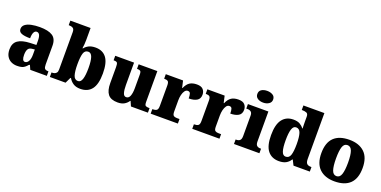

<svg xmlns="http://www.w3.org/2000/svg" viewBox="-15 -1601 4836 2434"><g transform="rotate(20 2402.5 -383.5)"><path d="M199 10Q156 10 120 -8Q84 -26 62.5 -62.5Q41 -99 41 -155Q41 -238 96 -277Q151 -316 262 -320L343 -323V-375Q343 -431 330 -456.5Q317 -482 291 -482Q267 -482 253 -455Q239 -428 239 -375Q160 -375 121.5 -391Q83 -407 83 -445Q83 -483 113.5 -506.5Q144 -530 195.5 -540.5Q247 -551 308 -551Q423 -551 480.5 -513.5Q538 -476 538 -383V-131Q538 -91 550.5 -76Q563 -61 597 -61H601V0H378L353 -56H343Q321 -30 301.5 -15.5Q282 -1 258.5 4.5Q235 10 199 10ZM278 -71Q308 -71 326 -103.5Q344 -136 344 -191V-262L313 -259Q271 -256 255 -229.5Q239 -203 239 -152Q239 -71 278 -71Z M1054 10Q996 10 958.5 -14.5Q921 -39 899 -78H891L854 0H642V-61H648Q665 -61 681.5 -66Q698 -71 709 -85.5Q720 -100 720 -130V-633Q720 -674 699 -686.5Q678 -699 646 -699H642V-760H915V-599Q915 -571 912.5 -539.5Q910 -508 906 -484H913Q933 -511 969 -530Q1005 -549 1061 -549Q1157 -549 1208 -482.5Q1259 -416 1259 -271Q1259 -125 1206.5 -57.5Q1154 10 1054 10ZM993 -73Q1031 -73 1047.5 -124.5Q1064 -176 1064 -272Q1064 -370 1047 -419Q1030 -468 992 -468Q946 -468 930.5 -419.5Q915 -371 915 -271Q915 -176 931 -124.5Q947 -73 993 -73Z M1558 10Q1466 10 1427 -39.5Q1388 -89 1388 -189V-402Q1388 -445 1379.5 -460Q1371 -475 1333 -475H1329V-536H1583V-234Q1583 -170 1594.5 -130Q1606 -90 1637 -90Q1672 -90 1687.5 -129Q1703 -168 1703 -235V-417Q1703 -458 1689 -466.5Q1675 -475 1649 -475H1645V-536H1897V-121Q1897 -78 1912 -69.5Q1927 -61 1953 -61H1965V0H1736L1708 -64H1703Q1681 -30 1646 -10Q1611 10 1558 10Z M2002 0V-61H2007Q2041 -61 2059.5 -73.5Q2078 -86 2078 -133V-407Q2078 -451 2063 -463Q2048 -475 2015 -475H2011V-536H2244L2265 -443H2270Q2296 -502 2333 -525.5Q2370 -549 2428 -549Q2487 -549 2512.5 -520.5Q2538 -492 2538 -450Q2538 -394 2497 -370Q2456 -346 2389 -346Q2389 -387 2381.5 -410Q2374 -433 2346 -433Q2323 -433 2306.5 -410.5Q2290 -388 2281.5 -352.5Q2273 -317 2273 -278V-128Q2273 -84 2289.5 -72.5Q2306 -61 2334 -61H2369V0Z M2563 0V-61H2568Q2602 -61 2620.5 -73.5Q2639 -86 2639 -133V-407Q2639 -451 2624 -463Q2609 -475 2576 -475H2572V-536H2805L2826 -443H2831Q2857 -502 2894 -525.5Q2931 -549 2989 -549Q3048 -549 3073.5 -520.5Q3099 -492 3099 -450Q3099 -394 3058 -370Q3017 -346 2950 -346Q2950 -387 2942.5 -410Q2935 -433 2907 -433Q2884 -433 2867.5 -410.5Q2851 -388 2842.5 -352.5Q2834 -317 2834 -278V-128Q2834 -84 2850.5 -72.5Q2867 -61 2895 -61H2930V0Z M3293 -619Q3248 -619 3217.5 -639.5Q3187 -660 3187 -698Q3187 -739 3217.5 -758Q3248 -777 3293 -777Q3336 -777 3368 -758Q3400 -739 3400 -698Q3400 -660 3368 -639.5Q3336 -619 3293 -619ZM3126 0V-61H3138Q3167 -61 3184 -77Q3201 -93 3201 -135V-409Q3201 -446 3183 -460.5Q3165 -475 3138 -475H3119V-536H3395V-131Q3395 -91 3412.5 -76Q3430 -61 3458 -61H3469V0Z M3733 10Q3636 10 3582.5 -56.5Q3529 -123 3529 -267Q3529 -412 3582 -480.5Q3635 -549 3730 -549Q3785 -549 3817.5 -530Q3850 -511 3871 -482H3876Q3875 -505 3874.5 -536Q3874 -567 3874 -596V-641Q3874 -680 3850.5 -689.5Q3827 -699 3794 -699H3786V-760H4069V-143Q4069 -96 4086.5 -78.5Q4104 -61 4141 -61H4149V0H3929L3894 -69H3888Q3866 -32 3829 -11Q3792 10 3733 10ZM3795 -73Q3841 -73 3857.5 -121.5Q3874 -170 3874 -270Q3874 -365 3857.5 -416.5Q3841 -468 3796 -468Q3757 -468 3741 -416.5Q3725 -365 3725 -269Q3725 -171 3741 -122Q3757 -73 3795 -73Z M4483 10Q4354 10 4280 -60Q4206 -130 4206 -271Q4206 -412 4277 -481.5Q4348 -551 4486 -551Q4615 -551 4689 -481.5Q4763 -412 4763 -271Q4763 -130 4692 -60Q4621 10 4483 10ZM4485 -61Q4530 -61 4548 -114.5Q4566 -168 4566 -271Q4566 -375 4547.5 -427Q4529 -479 4484 -479Q4439 -479 4421.5 -427Q4404 -375 4404 -271Q4404 -168 4422 -114.5Q4440 -61 4485 -61Z"/></g></svg>

Font: Noto Serif Black
Style: Regular
Weight: 900
Designer: Monotype Design Team
Foundry: Monotype Imaging Inc.
Version: Version 2.014; ttfautohint (v1.8.4.7-5d5b)